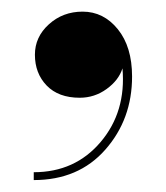

<svg xmlns="http://www.w3.org/2000/svg" viewBox="-20 -158 286 330"><path d="M40 -64Q40 -94.5 64 -116.2Q88 -138 122 -138Q158 -138 182.5 -107.8Q207 -77.5 207 -26.5Q207 47 161 99.2Q115 151.5 38 151.5V138Q109 138 153 86Q197 34 190.5 -40.5Q184 -20 163.2 -5Q142.5 10 117 10Q80.5 10 60.2 -11Q40 -32 40 -64Z"/></svg>

Font: Bodoni* 16pt Medium
Style: Regular
Weight: 500
Version: Version 2.3